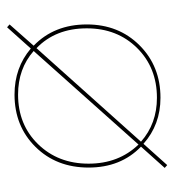

<svg xmlns="http://www.w3.org/2000/svg" viewBox="5 -473 492 542"><g transform="rotate(90 251.0 -202.0)"><path d="M394 -354Q453 -297 453 -206Q453 -115 394.5 -56Q336 3 247 3Q171 3 117 -43L57 24L49 17L109 -51Q49 -109 49 -201Q49 -291 108 -350Q167 -409 256 -409Q332 -409 386 -361L446 -428L454 -421ZM60 -201Q60 -113 116 -59L380 -354Q329 -399 256 -399Q171 -399 115.5 -343Q60 -287 60 -201ZM247 -7Q332 -7 387 -63.5Q442 -120 442 -206Q442 -291 388 -347L124 -51Q174 -7 247 -7Z"/></g></svg>

Font: EauTest Hairline
Style: Regular
Weight: 250
Designer: Christian Thalmann (Catharsis Fonts)
Version: Version 0.001;PS 000.001;hotconv 1.0.88;makeotf.lib2.5.64775